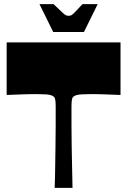

<svg xmlns="http://www.w3.org/2000/svg" viewBox="-20 -904 660 924"><path d="M243 0Q245 -45 245.5 -96Q246 -147 247 -199.5Q248 -252 248 -302Q248 -352 248 -394Q248 -418 244.5 -430Q241 -442 221 -447Q213 -449 197.5 -450Q182 -451 156 -451Q147 -451 133.5 -451Q120 -451 92.5 -450Q65 -449 12 -447V-700H560V-447Q508 -449 480 -450Q452 -451 438.5 -451Q425 -451 416 -451Q390 -451 374.5 -450Q359 -449 351 -447Q331 -442 327.5 -430Q324 -418 324 -394Q324 -352 324 -302Q324 -252 325 -199.5Q326 -147 327 -96Q328 -45 329 0ZM236 -750 170 -884H238Q267 -856 279.5 -844.5Q292 -833 297.5 -830.5Q303 -828 310 -828Q318 -828 323 -830.5Q328 -833 339.5 -844.5Q351 -856 377 -884H450L384 -750Z"/></svg>

Font: Ojuju ExtraBold
Style: Regular
Weight: 800
Designer: Chisaokwu Joboson, Mirko Velimirovic
Foundry: Udi Foundry
Version: Version 1.000